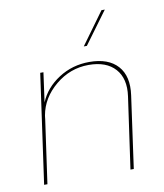

<svg xmlns="http://www.w3.org/2000/svg" viewBox="-82 -797 738 865"><g transform="rotate(-10 287.0 -365.0)"><path d="M346.2 -509.8Q433.1 -509.8 475.6 -462.4Q518.1 -415 505.9 -329.1L460 0H444.8L491.2 -327.1Q502.4 -406.7 461.9 -451.9Q421.4 -497.1 340.8 -497.1Q255.9 -497.1 188.7 -441.2Q121.6 -385.3 107.9 -307.1L106.9 -299.8L106 -291L64.9 0H49.8L120.1 -500H134.8L116.2 -365.2Q142.6 -428.7 205.3 -469.2Q268.1 -509.8 346.2 -509.8ZM334 -583 440.9 -730H456.1L348.1 -583Z"/></g></svg>

Font: Human Sans Thin
Style: Italic
Weight: 100
Italic angle: -8°
Designer: Tim Radville
Foundry: Continuum
Version: Version 1.000;FEAKit 1.0